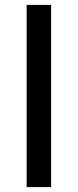

<svg xmlns="http://www.w3.org/2000/svg" viewBox="-20 -765 317 785"><path d="M89 0V-745H189V0Z"/></svg>

Font: Plus Jakarta Text
Style: Regular
Weight: 400
Designer: Gumpita Rahayu
Foundry: Tokotype Studio
Version: Version 1.000